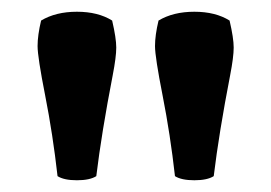

<svg xmlns="http://www.w3.org/2000/svg" viewBox="-20 -800 461 327"><path d="M250 -765Q275 -780 311 -780Q347 -780 371 -765Q378 -735 378 -719Q378 -703 372 -672Q353 -574 344 -500Q333 -493 311 -493Q289 -493 278 -500Q270 -571 257 -637Q244 -703 244 -721.5Q244 -740 250 -765ZM50 -765Q75 -780 111 -780Q147 -780 171 -765Q178 -735 178 -719Q178 -703 172 -672Q153 -574 144 -500Q133 -493 111 -493Q89 -493 78 -500Q70 -571 57 -637Q44 -703 44 -721.5Q44 -740 50 -765Z"/></svg>

Font: Signika
Style: Semibold
Weight: 600
Designer: Anna Giedrys
Foundry: Anna Giedrys
Version: Version 1.001